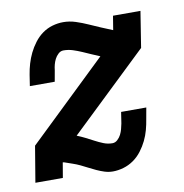

<svg xmlns="http://www.w3.org/2000/svg" viewBox="-66 -591 632 661"><g transform="rotate(-10 250.0 -260.0)"><path d="M277 8Q262 8 248 3.5Q234 -1 221 -7Q208 -13 195.5 -19.5Q183 -26 170.5 -32Q158 -38 144.5 -42.5Q131 -47 117 -52L112 -53L103 0H7L28 -126L303 -390Q288 -396 273.5 -402.5Q259 -409 244 -415.5Q229 -422 213.5 -427Q198 -432 181 -432Q171 -432 163 -424.5Q155 -417 150.5 -408Q146 -399 143.5 -389.5Q141 -380 140 -370L133 -331H46L52 -370Q55 -389 60.5 -407.5Q66 -426 74.5 -443.5Q83 -461 95.5 -477.5Q108 -494 124 -505.5Q140 -517 159 -522.5Q178 -528 197 -528Q219 -528 240.5 -521Q262 -514 282 -505Q302 -496 322 -487.5Q342 -479 362 -471L370 -520H466L446 -394L175 -135Q190 -129 204 -122Q218 -115 232 -107.5Q246 -100 261 -94Q276 -88 292 -88Q302 -88 310 -95.5Q318 -103 322.5 -112Q327 -121 329.5 -130.5Q332 -140 334 -150L340 -189H428L421 -150Q418 -131 413 -112.5Q408 -94 399.5 -76.5Q391 -59 378.5 -42.5Q366 -26 349.5 -14.5Q333 -3 314 2.5Q295 8 277 8Z"/></g></svg>

Font: Iosevka Gothic
Style: Bold Italic
Weight: 700
Italic angle: -9°
Monospace: yes
Designer: Belleve Invis
Foundry: Belleve Invis
Version: Version 15.5.1; ttfautohint (v1.8.4)